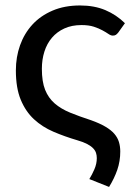

<svg xmlns="http://www.w3.org/2000/svg" viewBox="-20 -536 506 720"><path d="M423.5 -414Q419 -408.5 414.8 -405.5Q410.5 -402.5 403 -402.5Q395.5 -402.5 386.5 -408.8Q377.5 -415 364.2 -422.2Q351 -429.5 332 -435.8Q313 -442 285.5 -442Q249 -442 221.2 -429.2Q193.5 -416.5 174.8 -394.5Q156 -372.5 146.5 -342.5Q137 -312.5 137 -278Q137 -230 149.2 -199.2Q161.5 -168.5 185.2 -148Q209 -127.5 243.2 -113.5Q277.5 -99.5 322 -85Q354 -73.5 375.2 -61Q396.5 -48.5 408.8 -34.2Q421 -20 426 -3.5Q431 13 431 32Q431 68.5 419.8 101Q408.5 133.5 389 165L315 135.5Q325 119.5 334 98.8Q343 78 343 57Q343 46.5 340 37.2Q337 28 329 19.8Q321 11.5 306.8 4Q292.5 -3.5 270 -10Q222.5 -24 180.5 -42Q138.5 -60 107.2 -89Q76 -118 57.8 -162Q39.5 -206 39.5 -272Q39.5 -322 55.2 -366.2Q71 -410.5 101.5 -443.8Q132 -477 177 -496.2Q222 -515.5 280 -515.5Q334 -515.5 375.2 -498Q416.5 -480.5 448.5 -449Z"/></svg>

Font: Lato Medium
Style: Regular
Weight: 500
Designer: Lukasz Dziedzic
Foundry: tyPoland Lukasz Dziedzic
Version: Version 2.006; 2014-01-15